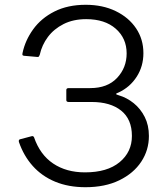

<svg xmlns="http://www.w3.org/2000/svg" viewBox="-20 -772 701 802"><path d="M337 10Q266 10 210.5 -13Q155 -36 117 -78.5Q79 -121 59 -179Q57 -188 63 -190L112 -203Q116 -204 118 -203Q120 -202 122 -199Q147 -126 202 -89Q257 -52 335 -52Q428 -52 479.5 -94.5Q531 -137 531 -204Q531 -274 486 -310Q441 -346 363 -346H267Q257 -346 257 -354V-396Q257 -404 267 -404H357Q429 -404 469 -446.5Q509 -489 509 -549Q509 -612 463.5 -652Q418 -692 340 -692Q286 -692 245.5 -671.5Q205 -651 180 -617.5Q155 -584 146 -543Q144 -538 142.5 -536Q141 -534 137 -534L80 -539Q75 -540 74 -542Q73 -544 74 -550Q85 -603 118.5 -649.5Q152 -696 207.5 -724Q263 -752 338 -752Q409 -752 463.5 -725.5Q518 -699 548.5 -653.5Q579 -608 579 -550Q579 -495 551 -451.5Q523 -408 476 -386Q465 -382 465 -379.5Q465 -377 476 -374Q510 -364 538.5 -341Q567 -318 584.5 -283.5Q602 -249 602 -204Q602 -145 570 -96.5Q538 -48 478.5 -19Q419 10 337 10Z"/></svg>

Font: Libre Franklin Light
Style: Regular
Weight: 300
Designer: Pablo Impallari, Rodrigo Fuenzalida, Nhung Nguyen
Foundry: Impallari Type
Version: Version 3.000